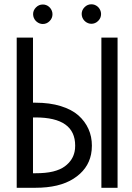

<svg xmlns="http://www.w3.org/2000/svg" viewBox="-20 -889 625 909"><path d="M366.7 -822.8C366.7 -820.3 367.2 -817.4 367.7 -813.5C370.1 -802.7 375.5 -793.9 383.8 -787.1C392.1 -780.3 401.9 -776.4 412.6 -776.4C424.8 -776.4 435.5 -780.8 444.8 -790C454.1 -799.3 458.5 -810.1 458.5 -822.8C458.5 -826.7 458 -829.6 457.5 -832C455.1 -842.3 449.7 -851.6 441.4 -858.4C433.1 -865.2 423.3 -868.7 412.6 -868.7C400.4 -868.7 389.6 -864.3 380.4 -855C371.1 -845.7 366.7 -835 366.7 -822.8ZM136.7 -821.8C136.7 -817.4 137.2 -814.5 137.7 -812.5C140.1 -801.8 145.5 -793 153.8 -786.1C162.1 -779.3 171.9 -775.4 182.6 -775.4C194.8 -775.4 205.6 -779.8 214.8 -789.1C224.1 -798.3 228.5 -809.1 228.5 -821.8C228.5 -825.7 228 -828.6 227.5 -831.1C225.1 -841.3 219.7 -850.6 211.4 -857.4C203.1 -864.3 193.4 -867.7 182.6 -867.7C170.4 -867.7 159.7 -863.3 150.4 -854C141.1 -844.7 136.7 -834 136.7 -821.8ZM460 0H536.6V-710.9H460ZM136.2 -333H147.9C273.4 -333 335.9 -288.6 335.9 -199.7C335.9 -188.5 335 -178.7 333 -170.4C330.1 -157.2 325.2 -145 317.9 -133.8C310.5 -122.6 300.8 -111.8 287.1 -101.6C273.4 -91.3 254.9 -83 231.4 -77.1C208 -71.3 179.7 -68.8 147.9 -68.8H136.2ZM59.1 0H136.2H147.9C222.7 0 283.2 -14.2 328.1 -43C373.5 -71.8 401.4 -110.4 411.1 -158.2C413.6 -170.9 415 -184.6 415 -199.7C415 -228 409.7 -254.4 398.9 -278.3C388.2 -302.2 372.1 -324.2 351.1 -342.8C330.1 -361.3 302.2 -376 267.6 -386.7C232.9 -397.5 192.9 -402.8 147.9 -402.8H136.2V-710.9H59.1Z"/></svg>

Font: Tuffy
Style: Regular
Weight: 500
Designer: Thatcher Ulrich, Karoly Barta and Michael Everson
Version: Version 001.270